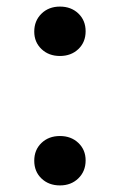

<svg xmlns="http://www.w3.org/2000/svg" viewBox="-20 -549 365 583"><path d="M162 -379Q128 -379 106 -400Q84 -421 84 -453Q84 -486 106 -507.5Q128 -529 162 -529Q196 -529 218 -508Q240 -487 240 -454Q240 -421 218 -400Q196 -379 162 -379ZM162 14Q128 14 106 -7Q84 -28 84 -61Q84 -94 106 -115Q128 -136 162 -136Q196 -136 218 -115Q240 -94 240 -62Q240 -29 218 -7.5Q196 14 162 14Z"/></svg>

Font: Literata 72pt Medium
Style: Regular
Weight: 500
Designer: Latin by Veronika Burian and Jose Scaglione. Greek by Irene Vlachou. Cyrillic by Vera Evstafieva.
Foundry: TypeTogether
Version: Version 3.002